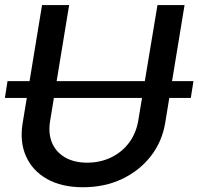

<svg xmlns="http://www.w3.org/2000/svg" viewBox="-31 -748 805 779"><path d="M753.9 -418.9 743.2 -350.6H-11.2L-0.5 -418.9ZM607.9 -727.5H717.8L639.2 -249Q626.5 -172.9 580.6 -114Q534.7 -55.2 463.9 -21.7Q393.1 11.7 306.2 11.7Q219.2 11.7 159.9 -21.7Q100.6 -55.2 74.5 -114Q48.3 -172.9 61 -249L139.6 -727.5H249.5L172.4 -257.8Q164.1 -208.5 179.4 -170.4Q194.8 -132.3 231.2 -110.4Q267.6 -88.4 322.8 -87.9Q378.4 -88.4 422.1 -110.4Q465.8 -132.3 493.7 -170.4Q521.5 -208.5 529.8 -257.8Z"/></svg>

Font: Inter Tight Medium
Style: Italic
Weight: 500
Italic angle: -9.39999°
Designer: Rasmus Andersson
Foundry: rsms
Version: Version 3.004